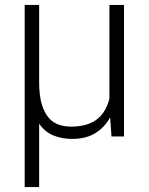

<svg xmlns="http://www.w3.org/2000/svg" viewBox="-20 -548 597 771"><path d="M137.2 -528.3V-219.2Q137.2 -164.6 147.7 -129.6Q158.2 -94.7 175.8 -74.7Q193.4 -54.7 216.6 -47.1Q239.7 -39.6 265.6 -39.6Q300.8 -39.6 326.9 -47.6Q353 -55.7 371.3 -70.6Q389.6 -85.4 401.4 -106.2Q413.1 -127 419.4 -152.3V-528.3H478V0H427.7L422.4 -76.7Q399.9 -36.1 362.5 -13.2Q325.2 9.8 269.5 9.8Q229 9.8 194.8 -3.9Q160.6 -17.6 137.2 -51.3V203.1H79.1V-528.3Z"/></svg>

Font: Melbourne
Style: Light
Weight: 300
Designer: Google
Version: Version 2.000980; 2014